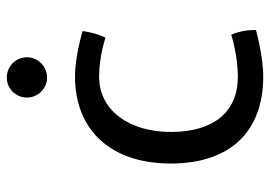

<svg xmlns="http://www.w3.org/2000/svg" viewBox="-130 -620 761 540"><g transform="rotate(-90 250.0 -350.5)"><path d="M59.6 -250.5C59.6 -78.1 154.3 9.8 303.7 9.8C363.3 9.8 435.1 -10.7 435.1 -10.7C436 -51.3 421.9 -80.1 421.9 -80.1C421.9 -80.1 363.3 -61.5 303.7 -61.5C207 -61.5 148.4 -126.5 148.4 -250.5C148.4 -364.3 207 -451.7 303.7 -451.7C363.3 -451.7 413.6 -433.6 413.6 -433.6C428.2 -463.4 432.1 -498 432.1 -498C432.1 -498 363.3 -519.5 303.7 -519.5C157.2 -519.5 59.6 -422.4 59.6 -250.5ZM301.3 -598.1C332.5 -598.1 358.4 -623.5 358.4 -654.8C358.4 -686.5 332.5 -711.4 301.3 -711.4C270.5 -711.4 245.1 -686.5 245.1 -654.8C245.1 -623.5 270.5 -598.1 301.3 -598.1Z"/></g></svg>

Font: Basic
Style: Regular
Weight: 400
Designer: Magnus Gaarde
Foundry: Magnus Gaarde
Version: Version 1.001